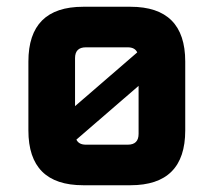

<svg xmlns="http://www.w3.org/2000/svg" viewBox="-20 -548 632 568"><path d="M64 -162V-366Q64 -528 226 -528H366Q528 -528 528 -366V-162Q528 0 366 0H226Q64 0 64 -162ZM202 -234 386 -393Q379 -408 358 -408H234Q202 -408 202 -376ZM206 -135Q213 -120 234 -120H358Q390 -120 390 -152V-294Z"/></svg>

Font: Oxanium
Style: Bold
Weight: 700
Designer: Severin Meyer
Version: Version 2.000